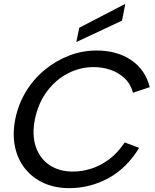

<svg xmlns="http://www.w3.org/2000/svg" viewBox="-20 -969 805 996"><path d="M59 -350Q75 -429 115 -494.5Q155 -560 213 -607.5Q271 -655 339.5 -681Q408 -707 481 -707Q586 -707 659.5 -658Q733 -609 757 -517L670 -488Q657 -535 625.5 -564Q594 -593 552.5 -607Q511 -621 466 -621Q395 -621 331.5 -588Q268 -555 223 -494Q178 -433 161 -350Q145 -268 166 -207Q187 -146 237 -112.5Q287 -79 359 -79Q405 -79 453 -94Q501 -109 546 -142.5Q591 -176 627 -230L702 -202Q637 -96 542 -44.5Q447 7 339 7Q266 7 208 -19Q150 -45 111 -93Q72 -141 58 -206.5Q44 -272 59 -350ZM630 -949 613 -862 376 -751 391 -825Z"/></svg>

Font: Albert Sans Medium
Style: Italic
Weight: 500
Italic angle: -11.25°
Designer: Andreas Rasmussen
Foundry: a.Foundry
Version: Version 1.025